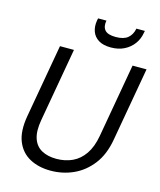

<svg xmlns="http://www.w3.org/2000/svg" viewBox="-133 -1008 930 1114"><g transform="rotate(15 332.0 -450.5)"><path d="M277 12Q205 12 151.5 -17Q98 -46 74 -105.5Q50 -165 66 -258L144 -700H228L150 -257Q138 -189 152.5 -146Q167 -103 203.5 -83Q240 -63 292 -63Q345 -63 388 -83Q431 -103 460.5 -146Q490 -189 502 -257L580 -700H664L586 -258Q570 -165 524 -105.5Q478 -46 414 -17Q350 12 277 12ZM430 -769Q384 -769 356 -786.5Q328 -804 317.5 -833.5Q307 -863 313 -899L316 -913H366Q359 -876 376.5 -855.5Q394 -835 442 -835Q490 -835 514.5 -855.5Q539 -876 546 -913H597L594 -899Q588 -863 566.5 -833.5Q545 -804 510.5 -786.5Q476 -769 430 -769Z"/></g></svg>

Font: DM Sans 9pt
Style: Italic
Weight: 400
Italic angle: -10°
Designer: Colophon Foundry, Jonny Pinhorn
Foundry: Colophon Foundry
Version: Version 4.004